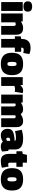

<svg xmlns="http://www.w3.org/2000/svg" viewBox="2011 -2842 840 4903"><g transform="rotate(90 2431.5 -390.0)"><path d="M146 -569Q79 -569 46.5 -597Q14 -625 14 -679Q14 -735 46.5 -762.5Q79 -790 146 -790Q213 -790 245 -762.5Q277 -735 277 -679Q277 -625 245.5 -597Q214 -569 146 -569ZM33 0V-550H258V0Z M324 0V-550H527V-503Q560 -524 588.5 -536.5Q617 -549 644 -554.5Q671 -560 700 -560Q757 -560 794 -539Q831 -518 848.5 -481.5Q866 -445 866 -396V0H641V-320Q641 -350 629.5 -361Q618 -372 602 -372Q594 -372 586 -370Q578 -368 569 -365.5Q560 -363 550 -359V0Z M974 0V-349H907V-499L974 -511V-526Q974 -598 1000 -648Q1026 -698 1076 -724Q1126 -750 1199 -750Q1242 -750 1282.5 -742.5Q1323 -735 1361 -719L1332 -563Q1314 -569 1292.5 -572Q1271 -575 1254 -575Q1226 -575 1211 -563Q1196 -551 1196 -523V-511H1302V-349H1195V0Z M1327 -276Q1327 -338 1340.5 -390Q1354 -442 1386 -480Q1418 -518 1473.5 -539Q1529 -560 1613 -560Q1697 -560 1752 -539Q1807 -518 1839.5 -480Q1872 -442 1885.5 -390Q1899 -338 1899 -276Q1899 -213 1884.5 -160.5Q1870 -108 1837 -70Q1804 -32 1749 -11Q1694 10 1613 10Q1532 10 1477 -11Q1422 -32 1389 -70Q1356 -108 1341.5 -160.5Q1327 -213 1327 -276ZM1559 -276Q1559 -230 1564 -204.5Q1569 -179 1581 -169Q1593 -159 1613 -159Q1633 -159 1644.5 -169Q1656 -179 1661.5 -204.5Q1667 -230 1667 -276Q1667 -322 1662 -347Q1657 -372 1645.5 -382Q1634 -392 1613 -392Q1592 -392 1580.5 -382Q1569 -372 1564 -347Q1559 -322 1559 -276Z M2152 -550V-489Q2180 -515 2201 -530.5Q2222 -546 2243.5 -553Q2265 -560 2292 -560Q2306 -560 2322 -557.5Q2338 -555 2358 -549L2323 -345Q2304 -350 2287.5 -352Q2271 -354 2256 -354Q2238 -354 2218.5 -350.5Q2199 -347 2174 -336V0H1950V-550Z M2395 0V-550H2598V-503Q2630 -525 2658 -537Q2686 -549 2712.5 -554.5Q2739 -560 2763 -560Q2796 -560 2819.5 -553.5Q2843 -547 2861 -533Q2879 -519 2891 -498Q2930 -522 2960 -535.5Q2990 -549 3017 -554.5Q3044 -560 3072 -560Q3101 -560 3125 -553Q3149 -546 3168 -532Q3187 -518 3200 -498Q3213 -478 3219.5 -452.5Q3226 -427 3226 -396V0H3000V-320Q3000 -333 2997.5 -343Q2995 -353 2990.5 -358.5Q2986 -364 2979.5 -367Q2973 -370 2965 -370Q2960 -370 2953.5 -368.5Q2947 -367 2939.5 -365Q2932 -363 2923 -359Q2923 -354 2923 -349Q2923 -344 2923 -339V0H2698V-320Q2698 -333 2695 -343Q2692 -353 2687.5 -358.5Q2683 -364 2676 -367Q2669 -370 2661 -370Q2655 -370 2648 -368.5Q2641 -367 2634.5 -364.5Q2628 -362 2621 -359V0Z M3269 -164Q3269 -214 3286.5 -246.5Q3304 -279 3341 -298.5Q3378 -318 3436.5 -328.5Q3495 -339 3577 -344V-346Q3577 -363 3555.5 -370Q3534 -377 3496 -377Q3474 -377 3446 -374.5Q3418 -372 3388 -366.5Q3358 -361 3328 -353L3294 -526Q3341 -540 3401 -550Q3461 -560 3513 -560Q3617 -560 3679 -536Q3741 -512 3769 -465Q3797 -418 3797 -349V-212Q3797 -193 3802 -187Q3807 -181 3813 -181Q3818 -181 3823.5 -181.5Q3829 -182 3833 -183L3849 -24Q3826 -9 3794.5 0.5Q3763 10 3724 10Q3678 10 3647 -3.5Q3616 -17 3598 -43Q3572 -25 3547 -13Q3522 -1 3494.5 4.5Q3467 10 3432 10Q3396 10 3366 -2Q3336 -14 3314 -37Q3292 -60 3280.5 -92Q3269 -124 3269 -164ZM3495 -177Q3495 -152 3503.5 -141Q3512 -130 3525 -130Q3531 -130 3541 -132.5Q3551 -135 3561.5 -139Q3572 -143 3577 -149V-230Q3552 -229 3536 -226Q3520 -223 3511 -217Q3502 -211 3498.5 -201.5Q3495 -192 3495 -177Z M4090 10Q4033 10 3992.5 -12Q3952 -34 3930.5 -82.5Q3909 -131 3909 -210V-389H3843V-538L3909 -550L3935 -658H4134V-550H4239V-388H4134V-229Q4134 -199 4143.5 -189Q4153 -179 4172 -179Q4183 -179 4198 -182Q4213 -185 4234 -188L4263 -18Q4218 -3 4175 3.5Q4132 10 4090 10Z M4273 -276Q4273 -338 4286.5 -390Q4300 -442 4332 -480Q4364 -518 4419.5 -539Q4475 -560 4559 -560Q4643 -560 4698 -539Q4753 -518 4785.5 -480Q4818 -442 4831.5 -390Q4845 -338 4845 -276Q4845 -213 4830.5 -160.5Q4816 -108 4783 -70Q4750 -32 4695 -11Q4640 10 4559 10Q4478 10 4423 -11Q4368 -32 4335 -70Q4302 -108 4287.5 -160.5Q4273 -213 4273 -276ZM4505 -276Q4505 -230 4510 -204.5Q4515 -179 4527 -169Q4539 -159 4559 -159Q4579 -159 4590.5 -169Q4602 -179 4607.5 -204.5Q4613 -230 4613 -276Q4613 -322 4608 -347Q4603 -372 4591.5 -382Q4580 -392 4559 -392Q4538 -392 4526.5 -382Q4515 -372 4510 -347Q4505 -322 4505 -276Z"/></g></svg>

Font: Georama ExtraCondensed Thin Black
Style: Regular
Weight: 900
Version: Version 1.001